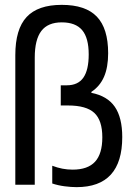

<svg xmlns="http://www.w3.org/2000/svg" viewBox="-20 -760 540 790"><path d="M295 10Q273 10 246 6.5Q219 3 195 -5V-78Q216 -70 236.5 -66Q257 -62 279 -62Q341 -62 371 -94.5Q401 -127 401 -195Q401 -265 368 -295.5Q335 -326 260 -326H230V-409H255Q301 -409 323 -440.5Q345 -472 345 -536Q345 -604 318 -636Q291 -668 234 -668Q177 -668 150 -632.5Q123 -597 123 -523V0H43V-533Q43 -640 89.5 -690Q136 -740 234 -740Q332 -740 378.5 -691.5Q425 -643 425 -541Q425 -483 408 -444Q391 -405 356 -382V-378Q422 -365 452.5 -320.5Q483 -276 483 -196Q483 10 295 10Z"/></svg>

Font: M PLUS 1 Code
Style: Regular
Weight: 400
Designer: Coji Morishita
Foundry: UNDERFOREST DESIGN
Version: Version 1.005